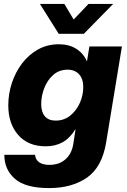

<svg xmlns="http://www.w3.org/2000/svg" viewBox="-20 -754 650 985"><path d="M231.4 210.9Q109.9 210.9 55.7 162.6Q1.5 114.3 2.4 40H159.7Q161.6 64 180.2 77.9Q198.7 91.8 233.4 91.8Q283.7 91.8 316.2 63Q348.6 34.2 356.4 -17.6L367.7 -91.3H367.2Q338.9 -45.4 301.5 -24.4Q264.2 -3.4 214.4 -3.4Q124 -3.4 73.2 -61.8Q22.5 -120.1 22.5 -213.4Q22.5 -272.5 41 -328.6Q59.6 -384.8 93.8 -429.4Q127.9 -474.1 175.5 -500.5Q223.1 -526.9 281.7 -526.9Q335 -526.9 371.6 -503.4Q408.2 -480 425.8 -439.5H426.3L438.5 -515.6H605.5L524.4 -22.5Q503.4 103.5 426.3 157.2Q349.1 210.9 231.4 210.9ZM265.6 -135.3Q308.6 -135.3 340.6 -161.1Q372.6 -187 389.9 -226.6Q407.2 -266.1 407.2 -307.1Q407.2 -349.1 385.7 -372.8Q364.3 -396.5 326.7 -396.5Q283.2 -396.5 252.9 -369.4Q222.7 -342.3 207 -301.8Q191.4 -261.2 191.4 -219.7Q191.4 -179.2 210.4 -157.2Q229.5 -135.3 265.6 -135.3ZM310.1 -733.9 357.9 -653.8 434.1 -733.9H560.1V-733.4L410.2 -580.6H281.2L185.1 -733.4V-733.9Z"/></svg>

Font: Inter Display ExtraBold
Style: Italic
Weight: 800
Italic angle: -9.39999°
Designer: Rasmus Andersson
Foundry: rsms
Version: Version 4.000;git-a52131595